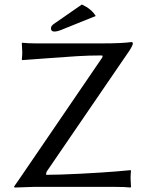

<svg xmlns="http://www.w3.org/2000/svg" viewBox="-20 -840 662 863"><path d="M348.1 -819.8Q391.1 -799.8 410.2 -768.1L266.1 -710Q238.3 -697.8 224.1 -698.2Q209 -698.2 209 -712.9Q209 -724.1 224.1 -733.9ZM187 -54.2Q245.1 -54.2 340.1 -59.1Q435.1 -64 501 -69.3L566.9 -75.2L568.8 -71.8Q566.9 -55.7 566.9 -39.1Q566.9 -27.8 568.8 0L566.9 2.9Q543 0 496.1 0H132.8L45.9 2.9L43 -1Q48.8 -8.8 57.9 -22.5Q66.9 -36.1 68.8 -38.1L438 -579.1Q445.8 -591.3 435.1 -590.8Q379.9 -590.8 325 -587.4Q270 -584 199.5 -578.6Q128.9 -573.2 80.1 -569.8L78.1 -573.2Q80.1 -589.4 80.1 -606Q80.1 -617.2 78.1 -645L80.1 -647.9Q104 -645 141.1 -645H444.8Q525.9 -645 570.8 -650.9Q576.7 -650.9 577.1 -645Q577.1 -632.8 546.9 -590.8L191.9 -71.8Q187 -65.4 187 -54.2Z"/></svg>

Font: Biolilbert
Style: Regular
Weight: 400
Designer: Philipp H. Poll
Foundry: Philipp H. Poll
Version: Version 1.1.0